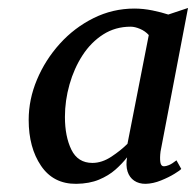

<svg xmlns="http://www.w3.org/2000/svg" viewBox="-20 -823 492 482"><path d="M383 -442.5Q381 -426.5 382.5 -416Q384 -405.5 391.5 -405.5Q396.5 -405.5 404 -408.5Q411.5 -411.5 423 -420.5L435 -399Q432.5 -395.5 418.2 -386.8Q404 -378 384.2 -370Q364.5 -362 345.5 -361.5Q328.5 -361.5 316.8 -369.5Q305 -377.5 300.2 -392.5Q295.5 -407.5 299 -428Q287 -412.5 269.8 -397.2Q252.5 -382 228.5 -372Q204.5 -362 171.5 -361.5Q114 -361 83 -406.8Q52 -452.5 52 -522Q52 -573.5 72.8 -623Q93.5 -672.5 130 -713Q166.5 -753.5 214.8 -777.5Q263 -801.5 317.5 -801.5Q339.5 -801.5 362.8 -796.8Q386 -792 402.5 -786.5L452 -803ZM353.5 -735Q344.5 -745 331.5 -750.5Q318.5 -756 308 -756Q269.5 -756 239 -736.5Q208.5 -717 187.2 -684.2Q166 -651.5 154.5 -611Q143 -570.5 143 -529.5Q143 -480.5 159.2 -447.2Q175.5 -414 212 -414Q236 -414 259.8 -429.8Q283.5 -445.5 300 -462Z"/></svg>

Font: Merriweather Light 18pt
Style: Italic
Weight: 400
Italic angle: -7.8°
Version: Version 2.101